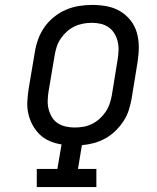

<svg xmlns="http://www.w3.org/2000/svg" viewBox="-20 -763 640 783"><path d="M130 0V-74H214L231 -174Q205 -178 182 -188Q159 -198 142 -214.5Q125 -231 113 -253Q101 -275 95.5 -299.5Q90 -324 91.5 -350Q93 -376 97 -402L122 -550Q126 -576 135.5 -602.5Q145 -629 161 -652Q177 -675 200 -693.5Q223 -712 248.5 -723Q274 -734 301.5 -738.5Q329 -743 355 -743Q386 -743 415.5 -737.5Q445 -732 469.5 -717.5Q494 -703 512 -680.5Q530 -658 538 -630Q546 -602 546 -571.5Q546 -541 541 -510L517 -362Q513 -339 505.5 -315Q498 -291 484 -269.5Q470 -248 451 -229.5Q432 -211 409.5 -198.5Q387 -186 362.5 -179.5Q338 -173 314 -171L298 -74H373V0ZM284 -243Q302 -243 320 -246Q338 -249 355 -257.5Q372 -266 386 -278.5Q400 -291 410.5 -306.5Q421 -322 427 -339.5Q433 -357 436 -374L460 -522Q463 -541 463.5 -559.5Q464 -578 459.5 -595.5Q455 -613 446 -627.5Q437 -642 422.5 -652Q408 -662 390.5 -666Q373 -670 355 -670Q337 -670 318.5 -666.5Q300 -663 283.5 -655Q267 -647 253 -634.5Q239 -622 228 -606Q217 -590 211.5 -573Q206 -556 203 -538L178 -390Q175 -371 174.5 -352.5Q174 -334 178.5 -317Q183 -300 192 -285Q201 -270 215.5 -260.5Q230 -251 248 -247Q266 -243 284 -243Z"/></svg>

Font: Iosevka Etoile
Style: Italic
Weight: 400
Italic angle: -9°
Designer: Belleve Invis
Foundry: Belleve Invis
Version: Version 22.1.2; ttfautohint (v1.8.4)